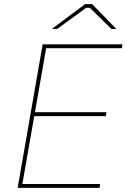

<svg xmlns="http://www.w3.org/2000/svg" viewBox="-20 -916 617 936"><path d="M188 -700H577L574 -681H205L89 -19H468L465 0H66ZM142 -369H499L496 -350H139ZM395 -896H429L547 -775H523L418 -878H400L259 -775H233Z"/></svg>

Font: Fixel Italic Variable Display Thin
Style: Italic
Weight: 100
Italic angle: -10°
Designer: AlfaBravo + MacPaw
Foundry: Kyrylo Tkachov, Marchela Mozhyna, Serhii Makarenko, Maria Weinstein, Zakhar Kryvoshyya
Version: Version 1.210;Glyphs 3.2 (3217)